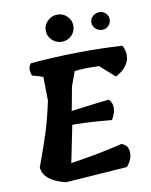

<svg xmlns="http://www.w3.org/2000/svg" viewBox="-104 -1060 890 1135"><g transform="rotate(-10 341.5 -492.5)"><path d="M261 -961Q286 -985 320 -985Q354 -985 378 -961Q402 -937 402 -903.5Q402 -870 378 -846Q354 -822 319.5 -822Q285 -822 260.5 -846Q236 -870 236 -903.5Q236 -937 261 -961ZM620 -904Q620 -882 604.5 -866Q589 -850 566.5 -850Q544 -850 527 -866Q510 -882 510 -904Q510 -926 527 -941Q544 -956 566.5 -956Q589 -956 604.5 -941Q620 -926 620 -904ZM598 -564 510 -642Q416 -646 363 -638L332 -553L305 -409Q468 -431 533 -437Q575 -391 530 -315Q391 -328 294 -328L249 -106Q430 -133 560 -166Q590 -157 598 -131Q614 -80 569 -26L199 0Q68 -32 61 -113Q108 -240 131 -313.5Q154 -387 177 -493L175 -636Q152 -646 110 -656Q92 -704 117 -729Q403 -753 667 -737Q694 -686 675 -640Q656 -594 598 -564Z"/></g></svg>

Font: Tillana
Style: Bold
Weight: 700
Designer: Lipi Raval (Devanagari, Latin), Jonny Pinhorn (Latin)
Foundry: Indian Type Foundry
Version: Version 2.002;PS 1.0;hotconv 1.0.79;makeotf.lib2.5.61930; tt